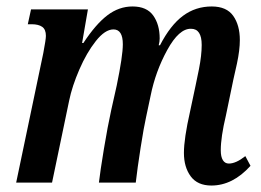

<svg xmlns="http://www.w3.org/2000/svg" viewBox="-20 -565 806 594"><path d="M549 -92Q549 -136 568 -220L585 -300Q587 -308 595.5 -351Q604 -394 604 -426Q604 -476 571 -476Q534 -477 497.5 -410.5Q461 -344 446 -269L432 -203Q425 -172 415 -108Q405 -44 400 0H286Q290 -35 301.5 -104.5Q313 -174 324 -224L341 -300Q360 -392 360 -428Q360 -474 331 -474Q305 -474 276.5 -438Q248 -402 225.5 -350Q203 -298 194 -254L141 0H30L114 -401Q122 -443 122 -454Q122 -474 110.5 -482Q99 -490 78 -490H66L76 -536H252L234 -432H238Q276 -490 312 -517.5Q348 -545 390 -545Q434 -545 454 -517Q474 -489 474 -446Q474 -436 471 -425H475Q507 -487 546 -516Q585 -545 635 -545Q681 -545 701.5 -516Q722 -487 722 -441Q722 -410 713 -368Q704 -326 702 -319L679 -208Q663 -141 663 -100Q663 -80 669.5 -69.5Q676 -59 688 -59Q710 -59 739 -82L755 -52Q700 9 634 9Q591 9 570 -19.5Q549 -48 549 -92Z"/></svg>

Font: Noto Serif CondSemiBold
Style: Italic
Weight: 600
Width: 3
Italic angle: -12°
Designer: Monotype Design Team
Foundry: Monotype Imaging Inc.
Version: Version 1.001